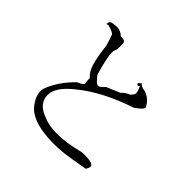

<svg xmlns="http://www.w3.org/2000/svg" viewBox="-183 -940 1143 1143"><g transform="rotate(45 388.5 -368.5)"><path d="M416 11Q475 11 555 -2.5Q635 -16 652 -19Q663 -37 663 -48Q663 -73 593 -73L565 -72Q460 -45 382 -45Q316 -45 270 -65Q180 -97 180 -169Q180 -237 278 -313Q399 -412 596 -478Q646 -511 646 -528Q646 -533 642 -538Q612 -590 554 -598Q538 -603 525 -616Q524 -608 519.5 -607Q515 -606 512 -600L511 -597Q511 -592 522 -587L532 -595Q546 -563 546 -549Q546 -535 529 -522L534 -525L529 -520Q494 -504 478 -485Q419 -459 393 -449Q368 -420 354 -420Q351 -420 342.5 -424Q334 -428 305 -463Q272 -577 272 -615Q272 -637 280 -648Q282 -668 282 -684Q282 -695 280 -709.5Q278 -724 242 -724Q218 -748 185 -748Q179 -748 155.5 -745Q132 -742 131 -727L129 -718V-717L131 -716L141 -719Q191 -708 198 -691.5Q205 -675 220 -624Q230 -538 243.5 -491Q257 -444 287 -418V-405Q287 -388 291 -379V-376Q291 -364 250 -346Q169 -267 136 -176Q134 -166 134 -155Q134 -105 182 -53Q247 11 416 11Z"/></g></svg>

Font: Xiaobo Songti 小帛宋体
Style: Regular
Weight: 400
Version: Version 1.501;March 17, 2024;FontCreator 14.0.0.2814 64-bit